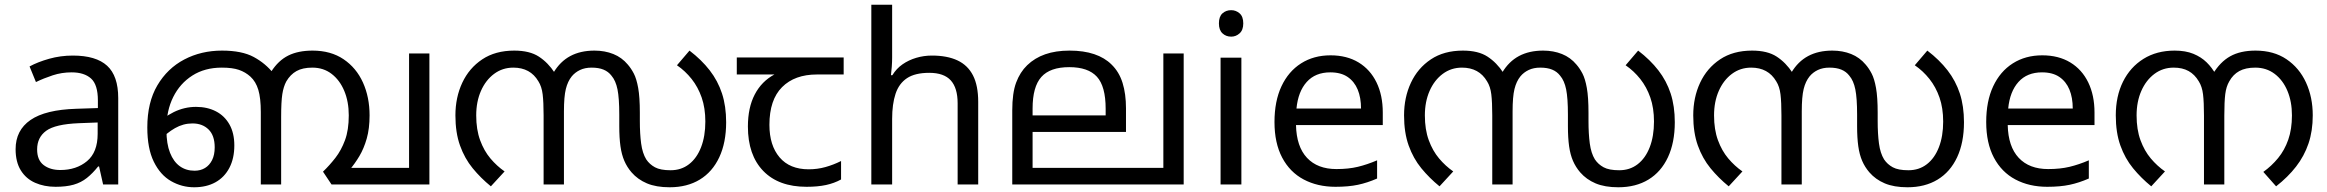

<svg xmlns="http://www.w3.org/2000/svg" viewBox="-20 -780 9840 812"><path d="M288 -545Q386 -545 433 -502Q480 -459 480 -365V0H416L399 -76H395Q372 -47 347.5 -27.5Q323 -8 291.5 1Q260 10 215 10Q167 10 128.5 -7Q90 -24 68 -59.5Q46 -95 46 -149Q46 -229 109 -272.5Q172 -316 303 -320L394 -323V-355Q394 -422 365 -448Q336 -474 283 -474Q241 -474 203 -461.5Q165 -449 132 -433L105 -499Q140 -518 188 -531.5Q236 -545 288 -545ZM314 -259Q214 -255 175.5 -227Q137 -199 137 -148Q137 -103 164.5 -82Q192 -61 235 -61Q303 -61 348 -98.5Q393 -136 393 -214V-262Z M919 -566Q1003 -566 1053 -539Q1103 -512 1137 -469L1157 -428L1169 -266V0H1083V-306Q1083 -365 1072.5 -400Q1062 -435 1039 -456Q1018 -475 990.5 -484.5Q963 -494 918 -494Q846 -494 793.5 -460.5Q741 -427 712.5 -369.5Q684 -312 684 -239V-228Q684 -172 699 -134Q714 -96 740.5 -77Q767 -58 803 -58Q828 -58 847 -69.5Q866 -81 877 -103Q888 -125 888 -157Q888 -207 862 -232.5Q836 -258 794 -258Q755 -258 720 -238Q685 -218 656 -186L641 -248Q670 -284 715 -306Q760 -328 809 -328Q857 -328 893.5 -309Q930 -290 950.5 -253.5Q971 -217 971 -165Q971 -110 950 -70Q929 -30 891 -9Q853 12 801 12Q749 12 703.5 -14Q658 -40 630.5 -96Q603 -152 603 -241Q603 -347 645.5 -419Q688 -491 759.5 -528.5Q831 -566 919 -566ZM1796 -554V0H1382L1346 -54Q1374 -81 1398.5 -112.5Q1423 -144 1439 -187Q1455 -230 1455 -292Q1455 -350 1436 -395.5Q1417 -441 1382.5 -467.5Q1348 -494 1301 -494Q1260 -494 1234 -479.5Q1208 -465 1191 -436Q1179 -414 1174 -382Q1169 -350 1169 -285V0H1083V-258L1132 -422L1127 -477Q1157 -524 1199 -545Q1241 -566 1302 -566Q1379 -566 1433 -529.5Q1487 -493 1515 -431Q1543 -369 1543 -292Q1543 -236 1531 -194Q1519 -152 1500 -120Q1481 -88 1458 -61L1438 -70H1710V-554Z M2494 -566Q2538 -566 2574 -551.5Q2610 -537 2635 -507Q2649 -491 2660.5 -469Q2672 -447 2679 -408Q2686 -369 2686 -303V-269Q2686 -214 2691.5 -173Q2697 -132 2713 -106Q2727 -85 2750 -72.5Q2773 -60 2816 -60Q2861 -60 2894 -85.5Q2927 -111 2945 -157.5Q2963 -204 2963 -266Q2963 -323 2947.5 -367.5Q2932 -412 2905 -446Q2878 -480 2843 -504L2896 -566Q2947 -527 2981.5 -482.5Q3016 -438 3033.5 -384.5Q3051 -331 3051 -263Q3051 -177 3022 -115Q2993 -53 2939.5 -20.5Q2886 12 2812 12Q2755 12 2716 -4.5Q2677 -21 2651 -51Q2632 -73 2620.5 -99.5Q2609 -126 2604 -161.5Q2599 -197 2599 -246V-295Q2599 -365 2591.5 -402Q2584 -439 2566 -460Q2553 -477 2532.5 -485.5Q2512 -494 2482 -494Q2454 -494 2433 -484Q2412 -474 2398 -457Q2381 -436 2373 -403.5Q2365 -371 2365 -309V0H2279V-292Q2279 -348 2275 -381Q2271 -414 2257 -436Q2240 -465 2213.5 -479.5Q2187 -494 2151 -494Q2105 -494 2069.5 -467.5Q2034 -441 2014 -395.5Q1994 -350 1994 -292Q1994 -232 2010.5 -187Q2027 -142 2054 -110Q2081 -78 2114 -55L2056 8Q2013 -27 1979 -68.5Q1945 -110 1925.5 -164.5Q1906 -219 1906 -292Q1906 -368 1935 -430Q1964 -492 2019.5 -529Q2075 -566 2155 -566Q2220 -566 2259 -540.5Q2298 -515 2326 -472L2321 -473Q2349 -520 2392 -543Q2435 -566 2494 -566Z M3391 10Q3273 10 3208 -57Q3143 -124 3143 -245Q3143 -325 3172 -380.5Q3201 -436 3255 -465H3096V-537H3548V-465H3435Q3341 -465 3287.5 -411.5Q3234 -358 3234 -252Q3234 -165 3277 -114.5Q3320 -64 3400 -64Q3437 -64 3471 -73.5Q3505 -83 3537 -99V-21Q3508 -5 3473 2.5Q3438 10 3391 10Z M3753 -537Q3753 -518 3751.5 -498Q3750 -478 3748 -462H3754Q3771 -490 3797 -508Q3823 -526 3855 -535.5Q3887 -545 3921 -545Q3986 -545 4029.5 -524.5Q4073 -504 4095 -461Q4117 -418 4117 -349V0H4030V-343Q4030 -408 4001 -440Q3972 -472 3910 -472Q3850 -472 3816 -449.5Q3782 -427 3767.5 -383.5Q3753 -340 3753 -277V0H3665V-760H3753Z M4986 -554V0H4261V-313Q4261 -387 4277.5 -431Q4294 -475 4324 -504Q4356 -535 4400.5 -550.5Q4445 -566 4503 -566Q4563 -566 4607.5 -551Q4652 -536 4681 -507Q4713 -476 4727.5 -429.5Q4742 -383 4742 -322V-222H4347V-70H4900V-554ZM4502 -496Q4421 -496 4384 -454.5Q4347 -413 4347 -321V-292H4656V-320Q4656 -415 4619 -455.5Q4582 -496 4502 -496Z M5230 -536V0H5142V-536ZM5187 -737Q5207 -737 5222.5 -723.5Q5238 -710 5238 -681Q5238 -653 5222.5 -639Q5207 -625 5187 -625Q5165 -625 5150 -639Q5135 -653 5135 -681Q5135 -710 5150 -723.5Q5165 -737 5187 -737Z M5607 -546Q5676 -546 5725.5 -516Q5775 -486 5801.5 -431.5Q5828 -377 5828 -304V-251H5461Q5463 -160 5507.5 -112.5Q5552 -65 5632 -65Q5683 -65 5722.5 -74.5Q5762 -84 5804 -102V-25Q5763 -7 5723 1.5Q5683 10 5628 10Q5552 10 5493.5 -21Q5435 -52 5402.5 -113.5Q5370 -175 5370 -264Q5370 -352 5399.5 -415Q5429 -478 5482.5 -512Q5536 -546 5607 -546ZM5606 -474Q5543 -474 5506.5 -433.5Q5470 -393 5463 -321H5736Q5736 -367 5722 -401Q5708 -435 5679.5 -454.5Q5651 -474 5606 -474Z M6506 -566Q6550 -566 6586 -551.5Q6622 -537 6647 -507Q6661 -491 6672.5 -469Q6684 -447 6691 -408Q6698 -369 6698 -303V-269Q6698 -214 6703.5 -173Q6709 -132 6725 -106Q6739 -85 6762 -72.5Q6785 -60 6828 -60Q6873 -60 6906 -85.5Q6939 -111 6957 -157.5Q6975 -204 6975 -266Q6975 -323 6959.5 -367.5Q6944 -412 6917 -446Q6890 -480 6855 -504L6908 -566Q6959 -527 6993.5 -482.5Q7028 -438 7045.5 -384.5Q7063 -331 7063 -263Q7063 -177 7034 -115Q7005 -53 6951.5 -20.5Q6898 12 6824 12Q6767 12 6728 -4.5Q6689 -21 6663 -51Q6644 -73 6632.5 -99.5Q6621 -126 6616 -161.5Q6611 -197 6611 -246V-295Q6611 -365 6603.5 -402Q6596 -439 6578 -460Q6565 -477 6544.5 -485.5Q6524 -494 6494 -494Q6466 -494 6445 -484Q6424 -474 6410 -457Q6393 -436 6385 -403.5Q6377 -371 6377 -309V0H6291V-292Q6291 -348 6287 -381Q6283 -414 6269 -436Q6252 -465 6225.5 -479.5Q6199 -494 6163 -494Q6117 -494 6081.5 -467.5Q6046 -441 6026 -395.5Q6006 -350 6006 -292Q6006 -232 6022.5 -187Q6039 -142 6066 -110Q6093 -78 6126 -55L6068 8Q6025 -27 5991 -68.5Q5957 -110 5937.5 -164.5Q5918 -219 5918 -292Q5918 -368 5947 -430Q5976 -492 6031.5 -529Q6087 -566 6167 -566Q6232 -566 6271 -540.5Q6310 -515 6338 -472L6333 -473Q6361 -520 6404 -543Q6447 -566 6506 -566Z M7729 -566Q7773 -566 7809 -551.5Q7845 -537 7870 -507Q7884 -491 7895.5 -469Q7907 -447 7914 -408Q7921 -369 7921 -303V-269Q7921 -214 7926.5 -173Q7932 -132 7948 -106Q7962 -85 7985 -72.5Q8008 -60 8051 -60Q8096 -60 8129 -85.5Q8162 -111 8180 -157.5Q8198 -204 8198 -266Q8198 -323 8182.5 -367.5Q8167 -412 8140 -446Q8113 -480 8078 -504L8131 -566Q8182 -527 8216.5 -482.5Q8251 -438 8268.5 -384.5Q8286 -331 8286 -263Q8286 -177 8257 -115Q8228 -53 8174.5 -20.5Q8121 12 8047 12Q7990 12 7951 -4.5Q7912 -21 7886 -51Q7867 -73 7855.5 -99.5Q7844 -126 7839 -161.5Q7834 -197 7834 -246V-295Q7834 -365 7826.5 -402Q7819 -439 7801 -460Q7788 -477 7767.5 -485.5Q7747 -494 7717 -494Q7689 -494 7668 -484Q7647 -474 7633 -457Q7616 -436 7608 -403.5Q7600 -371 7600 -309V0H7514V-292Q7514 -348 7510 -381Q7506 -414 7492 -436Q7475 -465 7448.5 -479.5Q7422 -494 7386 -494Q7340 -494 7304.5 -467.5Q7269 -441 7249 -395.5Q7229 -350 7229 -292Q7229 -232 7245.5 -187Q7262 -142 7289 -110Q7316 -78 7349 -55L7291 8Q7248 -27 7214 -68.5Q7180 -110 7160.5 -164.5Q7141 -219 7141 -292Q7141 -368 7170 -430Q7199 -492 7254.5 -529Q7310 -566 7390 -566Q7455 -566 7494 -540.5Q7533 -515 7561 -472L7556 -473Q7584 -520 7627 -543Q7670 -566 7729 -566Z M8617 -546Q8686 -546 8735.5 -516Q8785 -486 8811.5 -431.5Q8838 -377 8838 -304V-251H8471Q8473 -160 8517.5 -112.5Q8562 -65 8642 -65Q8693 -65 8732.5 -74.5Q8772 -84 8814 -102V-25Q8773 -7 8733 1.5Q8693 10 8638 10Q8562 10 8503.5 -21Q8445 -52 8412.5 -113.5Q8380 -175 8380 -264Q8380 -352 8409.5 -415Q8439 -478 8492.5 -512Q8546 -546 8617 -546ZM8616 -474Q8553 -474 8516.5 -433.5Q8480 -393 8473 -321H8746Q8746 -367 8732 -401Q8718 -435 8689.5 -454.5Q8661 -474 8616 -474Z M9177 -566Q9223 -566 9256 -552.5Q9289 -539 9312 -516.5Q9335 -494 9351 -465L9338 -466Q9369 -518 9412 -542Q9455 -566 9519 -566Q9596 -566 9650 -529.5Q9704 -493 9732.5 -431Q9761 -369 9761 -292Q9761 -226 9743 -173Q9725 -120 9690.5 -75.5Q9656 -31 9606 8L9552 -53Q9587 -78 9614.5 -111.5Q9642 -145 9657.5 -189.5Q9673 -234 9673 -292Q9673 -350 9654 -395.5Q9635 -441 9600 -467.5Q9565 -494 9518 -494Q9477 -494 9450.5 -479.5Q9424 -465 9408 -436Q9395 -414 9391 -382Q9387 -350 9387 -291V0H9301V-291Q9301 -348 9297 -381Q9293 -414 9279 -436Q9262 -465 9236 -479.5Q9210 -494 9173 -494Q9127 -494 9091.5 -467.5Q9056 -441 9036 -395.5Q9016 -350 9016 -292Q9016 -232 9032.5 -187Q9049 -142 9076 -110Q9103 -78 9136 -55L9078 8Q9035 -27 9001 -68.5Q8967 -110 8947.5 -164.5Q8928 -219 8928 -292Q8928 -373 8958.5 -434.5Q8989 -496 9045 -531Q9101 -566 9177 -566Z"/></svg>

Font: lmalayalam25
Style: Book
Weight: 400
Designer: Jelle Bosma - Monotype Design Team
Foundry: Monotype Imaging Inc.
Version: Version 2.003